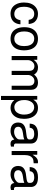

<svg xmlns="http://www.w3.org/2000/svg" viewBox="1546 -2126 797 3930"><g transform="rotate(90 1945.0 -160.5)"><path d="M387 -348Q374 -445 290 -460Q286 -461 279.5 -461Q273 -461 263 -462Q168 -462 134 -362Q118 -317 118 -253Q118 -116 197 -71Q226 -54 265 -54Q372 -54 393 -180H477Q467 -44 362 3Q317 23 263 23Q133 23 72 -82Q31 -152 31 -253Q31 -413 123 -490Q181 -539 264 -539Q369 -539 428 -471L436 -461Q465 -416 471 -348Z M772 -539Q924 -539 981 -410Q1010 -344 1010 -254Q1010 -86 908 -16Q852 23 773 23Q629 23 569 -96Q536 -162 536 -258Q536 -431 641 -502Q696 -539 772 -539ZM773 -462Q680 -462 642 -370Q623 -325 623 -258Q623 -121 701 -73Q732 -54 773 -54Q863 -54 902 -142Q923 -188 923 -255Q923 -400 841 -446Q812 -462 773 -462Z M1126 -524H1203V-450Q1257 -526 1331 -537L1351 -539H1364Q1452 -539 1496 -474L1505 -459L1534 -490Q1584 -537 1666 -539Q1787 -539 1813 -441Q1818 -416 1818 -393V0H1734V-361Q1734 -441 1671 -461Q1653 -466 1637 -466Q1576 -466 1539 -412Q1514 -377 1514 -329V0H1430V-361Q1430 -448 1359 -463L1333 -466Q1272 -466 1234 -410Q1210 -375 1210 -329V0H1126Z M1943 218V-524H2020V-445Q2078 -539 2187 -539Q2314 -539 2374 -428Q2412 -357 2412 -253Q2412 -99 2323 -24Q2285 8 2232 19Q2213 23 2188 23Q2091 23 2027 -55V218ZM2173 -461Q2090 -461 2051 -377Q2027 -327 2027 -258Q2027 -133 2096 -81Q2130 -55 2173 -55Q2258 -55 2298 -134Q2325 -185 2325 -255Q2325 -382 2254 -435Q2219 -461 2173 -461Z M2980 -49V14Q2952 21 2934 23H2933H2923Q2852 23 2839 -40L2837 -54Q2807 -28 2782 -12Q2726 23 2659 23Q2549 23 2506 -52Q2487 -86 2487 -132Q2487 -234 2579 -272L2590 -276L2624 -286L2643 -290Q2658 -292 2684 -295.5Q2710 -299 2747 -304Q2820 -313 2831 -342V-343V-344L2834 -362V-384Q2834 -448 2753 -460Q2745 -461 2736 -461.5Q2727 -462 2717 -462Q2613 -462 2597 -387L2594 -369H2510Q2513 -440 2546 -478Q2601 -539 2720 -539Q2895 -539 2915 -423Q2916 -417 2916.5 -410.5Q2917 -404 2917 -396V-88Q2917 -47 2962 -47H2964Q2972 -47 2975 -48H2976ZM2834 -259 2824 -255Q2807 -247 2786 -243L2700 -230Q2595 -215 2578 -161L2574 -135V-134Q2574 -69 2641 -54Q2656 -50 2677 -50Q2748 -50 2801 -97Q2814 -108 2822 -120Q2834 -138 2834 -165Z M3070 -524H3147V-429Q3174 -471 3196 -495Q3238 -539 3290 -539H3301L3322 -536V-451Q3250 -449 3219 -429L3215 -427L3213 -425Q3154 -381 3154 -272V0H3070Z M3869 -49V14Q3841 21 3823 23H3822H3812Q3741 23 3728 -40L3726 -54Q3696 -28 3671 -12Q3615 23 3548 23Q3438 23 3395 -52Q3376 -86 3376 -132Q3376 -234 3468 -272L3479 -276L3513 -286L3532 -290Q3547 -292 3573 -295.5Q3599 -299 3636 -304Q3709 -313 3720 -342V-343V-344L3723 -362V-384Q3723 -448 3642 -460Q3634 -461 3625 -461.5Q3616 -462 3606 -462Q3502 -462 3486 -387L3483 -369H3399Q3402 -440 3435 -478Q3490 -539 3609 -539Q3784 -539 3804 -423Q3805 -417 3805.5 -410.5Q3806 -404 3806 -396V-88Q3806 -47 3851 -47H3853Q3861 -47 3864 -48H3865ZM3723 -259 3713 -255Q3696 -247 3675 -243L3589 -230Q3484 -215 3467 -161L3463 -135V-134Q3463 -69 3530 -54Q3545 -50 3566 -50Q3637 -50 3690 -97Q3703 -108 3711 -120Q3723 -138 3723 -165Z"/></g></svg>

Font: Ekushey Amar Bangla
Style: Regular
Weight: 400
Designer: Al Mamun Sumon
Foundry: Al Mamun Sumon
Version: Version 1.0